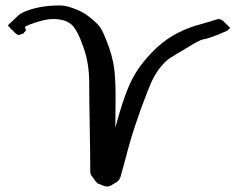

<svg xmlns="http://www.w3.org/2000/svg" viewBox="-20 -682 871 703"><path d="M173.8 -612.3Q155.3 -612.3 129.9 -605.5Q104.5 -598.6 87.9 -591.8Q71.3 -585 71.3 -583Q71.3 -581.1 73.2 -577.1Q75.2 -573.2 75.2 -570.3L64.5 -558.6Q62.5 -558.6 56.6 -556.2Q50.8 -553.7 47.9 -553.7Q42 -553.7 25.4 -571.3Q21.5 -574.2 17.6 -579.1Q13.7 -584 8.8 -588.9L19.5 -599.6Q21.5 -600.6 37.1 -616.2Q52.7 -631.8 64.5 -636.7Q120.1 -662.1 200.2 -662.1Q220.7 -662.1 250.5 -650.9Q280.3 -639.6 297.9 -627Q334 -599.6 345.2 -584Q356.4 -568.4 371.1 -530.3Q391.6 -477.5 397.5 -435.5Q403.3 -393.6 403.3 -324.2Q403.3 -305.7 402.8 -272Q402.3 -238.3 402.3 -213.9Q436.5 -343.8 469.2 -401.9Q502 -460 559.6 -512.7Q625 -570.3 716.8 -593.8Q718.8 -594.7 731 -598.1Q743.2 -601.6 750 -603.5Q776.4 -612.3 778.3 -612.3Q792 -612.3 800.8 -601.6Q822.3 -580.1 823.2 -580.1L811.5 -569.3Q776.4 -553.7 754.9 -546.4Q733.4 -539.1 728 -538.6Q722.7 -538.1 714.4 -534.7Q706.1 -531.2 690.4 -522.5Q616.2 -478.5 602.1 -469.2Q587.9 -460 573.2 -442.4Q543.9 -410.2 521.5 -350.6Q467.8 -214.8 439.5 -100.6Q432.6 -74.2 420.9 -33.2L418 -30.3Q418 -28.3 418.9 -27.3L408.2 -15.6Q401.4 -12.7 394.5 -7.8Q380.9 1 374 1Q367.2 1 361.3 -1Q355.5 -2.9 349.1 -5.9Q342.8 -8.8 337.9 -9.8L327.1 -21.5Q326.2 -24.4 318.4 -34.2Q310.5 -43.9 310.5 -51.8Q310.5 -116.2 308.6 -216.3Q306.6 -316.4 306.6 -379.9Q306.6 -450.2 285.2 -509.8Q262.7 -575.2 239.7 -593.8Q216.8 -612.3 173.8 -612.3Z"/></svg>

Font: Shelly2023
Style: Regular
Weight: 400
Version: Version 0.2